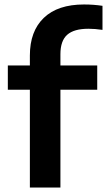

<svg xmlns="http://www.w3.org/2000/svg" viewBox="-20 -838 478 858"><path d="M113.5 0V-437H15V-545.5H113.5V-590Q113.5 -698.5 175.8 -758.2Q238 -818 355.5 -818Q378 -818 397.8 -816.5Q417.5 -815 438 -812V-704.5Q404 -709.5 375 -709.5Q310.5 -709.5 280.2 -682.5Q250 -655.5 250 -596V-545.5H414.5V-437H250V0Z"/></svg>

Font: Encode Sans SmExp SmBold
Style: Regular
Weight: 600
Width: 6
Designer: Multiple Designers
Foundry: Impallari Type
Version: Version 3.002; ttfautohint (v1.8.3) -l 8 -r 50 -G 200 -x 14 